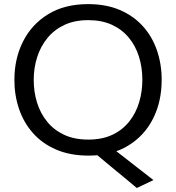

<svg xmlns="http://www.w3.org/2000/svg" viewBox="-20 -746 857 934"><path d="M645.5 168.5Q614 142 582.8 116.2Q551.5 90.5 520 64.5L439.5 -2.5L489 -54.5L589 23Q621.5 48.5 654.2 73.8Q687 99 726.5 130ZM412 11Q321.5 11 253.5 -18.2Q185.5 -47.5 140.2 -98.8Q95 -150 72.5 -216.5Q50 -283 50 -357Q50 -461 92.2 -544.5Q134.5 -628 214.5 -677Q294.5 -726 409 -726Q496 -726 562.8 -697.5Q629.5 -669 675 -618.5Q720.5 -568 743.5 -501Q766.5 -434 766.5 -357.5Q766.5 -252 724.5 -168.8Q682.5 -85.5 603 -37.2Q523.5 11 412 11ZM409.5 -67Q478 -67 527.5 -90.8Q577 -114.5 609.2 -155.5Q641.5 -196.5 657 -248.8Q672.5 -301 672.5 -357.5Q672.5 -418.5 655.8 -471.2Q639 -524 605.8 -563.8Q572.5 -603.5 523.5 -625.8Q474.5 -648 409.5 -648Q342.5 -648 292.8 -624.5Q243 -601 210 -560.2Q177 -519.5 160.5 -467.2Q144 -415 144 -357.5Q144 -299.5 160 -247.5Q176 -195.5 208.8 -154.8Q241.5 -114 291.5 -90.5Q341.5 -67 409.5 -67Z"/></svg>

Font: Commissioner Thin
Style: Regular
Weight: 400
Version: Version 1.000